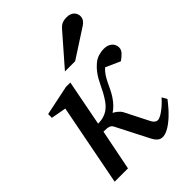

<svg xmlns="http://www.w3.org/2000/svg" viewBox="-218 -827 935 935"><g transform="rotate(-45 249.0 -360.0)"><path d="M496.1 -446.8Q496.1 -431.2 483.4 -417.7Q470.7 -404.3 454.1 -393.1L378.9 -426.8Q364.7 -414.1 354.7 -398.7Q344.7 -383.3 336.4 -366.5Q328.1 -349.6 320.1 -332.5Q312 -315.4 301.8 -299.8Q290 -281.7 276.1 -267.3Q262.2 -252.9 248 -244.1Q258.8 -238.8 270.5 -229Q282.2 -219.2 287.1 -210L350.1 -85.9Q354.5 -76.2 362.3 -69.6Q370.1 -63 378.9 -63Q388.7 -63 402.1 -70.8Q415.5 -78.6 428.7 -89.1Q441.9 -99.6 453.1 -110.8Q464.4 -122.1 470.2 -128.9L484.9 -103Q481 -98.1 472.7 -87.6Q464.4 -77.1 452.9 -64.2Q441.4 -51.3 427.2 -37.8Q413.1 -24.4 397.9 -13.2Q382.8 -2 367.2 5.1Q351.6 12.2 336.9 12.2Q321.3 12.2 309.8 1.2Q298.3 -9.8 291 -24.9L206.1 -190.9Q203.1 -196.8 199.2 -200.7Q195.3 -204.6 189.2 -206.8Q183.1 -209 174.1 -210Q165 -210.9 151.9 -210.9L109.9 0H18.1L100.1 -421.9L22 -436V-461.9L176.8 -494.1H207L161.1 -256.8Q185.5 -256.8 203.6 -263.2Q221.7 -269.5 236.1 -281Q250.5 -292.5 261.7 -308.8Q272.9 -325.2 284.2 -345.2Q293.5 -362.8 301.3 -379.4Q309.1 -396 317.9 -411.4Q326.7 -426.8 338.1 -441.4Q349.6 -456.1 366.2 -470.2Q381.8 -483.4 400.6 -489.3Q419.4 -495.1 438 -495.1Q465.3 -495.1 480.7 -481.2Q496.1 -467.3 496.1 -446.8ZM470.7 -689Q470.7 -674.8 464.4 -665.3Q458 -655.8 446.8 -647.9L296.9 -550.8H226.6L362.8 -707Q367.7 -712.9 373 -717.3Q378.4 -721.7 385 -725.1Q391.6 -728.5 400.1 -730.2Q408.7 -731.9 419.9 -731.9Q433.1 -731.9 442.6 -728Q452.1 -724.1 458.3 -718Q464.4 -711.9 467.5 -704.1Q470.7 -696.3 470.7 -689Z"/></g></svg>

Font: Charis SIL Cyr
Style: Italic
Weight: 400
Italic angle: -11°
Foundry: SIL International
Version: Version 5.000